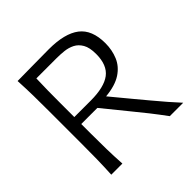

<svg xmlns="http://www.w3.org/2000/svg" viewBox="-190 -912 1078 1078"><g transform="rotate(-45 349.0 -373.0)"><path d="M97.2 -743.7Q145 -743.7 207.5 -744.9Q270 -746.1 347.2 -746.1Q472.7 -746.1 534.4 -699Q596.2 -651.9 596.2 -545.4Q596.2 -491.2 576.9 -445.1Q557.6 -398.9 512 -368.9Q466.3 -338.9 387.7 -331.5L486.3 -212.4Q514.6 -178.7 546.6 -140.1Q578.6 -101.6 610.4 -64.9Q642.1 -28.3 668.5 0H562Q526.4 -48.3 491.7 -92.5Q457 -136.7 420.9 -180.2L307.1 -320.3H179.2V-246.6Q179.2 -177.7 180.4 -120.1Q181.6 -62.5 185.5 0H97.2Q100.6 -62.5 101.6 -120.1Q102.5 -177.7 102.5 -246.6V-495.6Q102.5 -564.9 101.6 -622.8Q100.6 -680.7 97.2 -743.7ZM182.1 -679.7Q180.2 -632.3 179.7 -585.4Q179.2 -538.6 179.2 -484.4V-375.5H310.1Q416 -375.5 466.3 -413.3Q516.6 -451.2 516.6 -539.6Q516.6 -590.3 500.2 -618.7Q483.9 -647 458 -660.2Q432.1 -673.3 401.9 -676.5Q371.6 -679.7 343.8 -679.7Z"/></g></svg>

Font: Pinar Regular
Style: Regular
Weight: 400
Designer: Amin Abedi
Version: Version 3.000